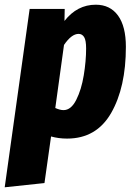

<svg xmlns="http://www.w3.org/2000/svg" viewBox="-55 -571 568 816"><path d="M71 -533H220L219 -482Q273 -551 352 -551Q413 -551 446.5 -505Q480 -459 480 -372Q480 -200 417.5 -91Q355 18 230 18Q194 18 162 9L134 207L-35 225ZM311 -365Q311 -400 302.5 -413.5Q294 -427 279 -427Q249 -427 217 -380L180 -112Q200 -103 215 -103Q247 -103 269 -146.5Q291 -190 301 -251Q311 -312 311 -365Z"/></svg>

Font: Fira Sans Extra Condensed ExtraBold
Style: Italic
Weight: 800
Width: 3
Italic angle: -8°
Designer: Carrois Corporate & Edenspiekermann AG
Foundry: Carrois Corporate GbR & Edenspiekermann AG
Version: Version 4.203